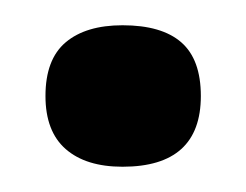

<svg xmlns="http://www.w3.org/2000/svg" viewBox="-20 -396 195 152"><path d="M77 -264Q48 -264 32 -278Q16 -292 16 -320Q16 -349 32 -362.5Q48 -376 77 -376Q108 -376 123.5 -362.5Q139 -349 139 -320Q139 -264 77 -264Z"/></svg>

Font: Bricolage Grotesque 96pt
Style: Regular
Weight: 400
Version: Version 1.001;gftools[0.9.33.dev8+g029e19f]